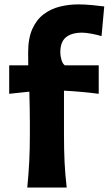

<svg xmlns="http://www.w3.org/2000/svg" viewBox="-20 -846 490 866"><path d="M103 0Q108.9 -59.6 111.8 -115.2Q114.7 -170.9 114.7 -239.7V-294.4Q114.7 -325.2 114 -359.6Q113.3 -394 112.3 -432.6L21.5 -422.9V-551.3H107.4Q107.4 -566.4 107.2 -580.6Q106.9 -594.7 106.9 -608.4Q106.9 -672.9 125.7 -715.1Q144.5 -757.3 177 -781.7Q209.5 -806.2 250 -816.2Q290.5 -826.2 333.5 -826.2Q362.8 -826.2 397.7 -822.8Q432.6 -819.3 450.2 -816.9L438 -683.1Q419.4 -689 393.1 -693.8Q366.7 -698.7 351.1 -698.7Q303.2 -698.7 277.6 -678Q252 -657.2 252 -609.4Q252 -593.8 257.3 -575.9Q262.7 -558.1 272.5 -551.3H425.3V-422.9Q384.8 -428.2 345.9 -431.6Q307.1 -435.1 268.6 -437V-239.7Q268.6 -170.9 271.2 -115.2Q273.9 -59.6 280.8 0Z"/></svg>

Font: Pinar Bold
Style: Regular
Weight: 700
Designer: Amin Abedi
Version: Version 3.000